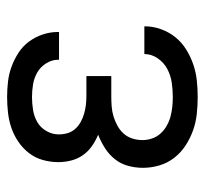

<svg xmlns="http://www.w3.org/2000/svg" viewBox="-38 -530 576 540"><g transform="rotate(-90 250.0 -260.0)"><path d="M247 8Q224 8 200 5.5Q176 3 153.5 -5Q131 -13 111 -26Q91 -39 76.5 -57.5Q62 -76 55 -99Q48 -122 48 -146Q48 -167 53.5 -187.5Q59 -208 72 -224.5Q85 -241 103 -252.5Q121 -264 141 -272Q124 -279 109 -289.5Q94 -300 83.5 -315Q73 -330 68.5 -348Q64 -366 64 -384Q64 -406 70 -427.5Q76 -449 89.5 -466.5Q103 -484 121.5 -496.5Q140 -509 160.5 -516Q181 -523 203 -525.5Q225 -528 247 -528Q269 -528 290.5 -525.5Q312 -523 332.5 -515.5Q353 -508 371.5 -496Q390 -484 403 -466.5Q416 -449 423 -428Q430 -407 430 -386Q430 -385 430 -384Q430 -383 430 -382H352Q352 -383 352 -383.5Q352 -384 352 -384Q352 -402 342 -418Q332 -434 316.5 -443Q301 -452 283 -455Q265 -458 247 -458Q229 -458 210.5 -455Q192 -452 176.5 -443Q161 -434 151.5 -417.5Q142 -401 142 -383Q142 -370 145.5 -358Q149 -346 157.5 -336.5Q166 -327 177 -321Q188 -315 200 -311.5Q212 -308 224.5 -306.5Q237 -305 250 -305H306V-235H250Q236 -235 221.5 -234Q207 -233 193.5 -229Q180 -225 167 -218Q154 -211 144.5 -200.5Q135 -190 130.5 -176Q126 -162 126 -147Q126 -134 130.5 -120.5Q135 -107 144.5 -96.5Q154 -86 166.5 -79Q179 -72 192 -68.5Q205 -65 219 -63.5Q233 -62 247 -62Q268 -62 288 -65Q308 -68 326 -77.5Q344 -87 356 -104.5Q368 -122 368 -142Q368 -142 368 -142Q368 -142 368 -142H446Q446 -142 446 -141.5Q446 -141 446 -141Q446 -118 438 -95.5Q430 -73 415.5 -55Q401 -37 381 -24.5Q361 -12 339 -4.5Q317 3 294 5.5Q271 8 247 8Z"/></g></svg>

Font: Zed Mono
Style: Regular
Weight: 400
Monospace: yes
Designer: Belleve Invis
Foundry: Belleve Invis
Version: Version 1.0.0; ttfautohint (v1.8.4)